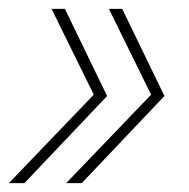

<svg xmlns="http://www.w3.org/2000/svg" viewBox="-20 -481 426 432"><path d="M0 -69 191 -268 96 -461H126L221 -265L35 -69ZM129 -69 320 -268 225 -461H255L350 -265L164 -69Z"/></svg>

Font: Prodigy Sans ExtraLight
Style: Italic
Weight: 200
Italic angle: -13°
Designer: Wei Huang
Foundry: Wei Huang
Version: Version 1.003; ttfautohint (v1.8.3)